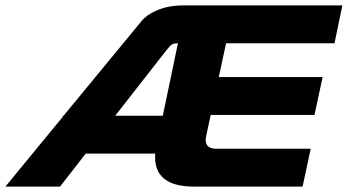

<svg xmlns="http://www.w3.org/2000/svg" viewBox="-24 -690 1286 710"><path d="M501 -614 211 -262H209L208 -258L-4 0H198L293 -122H550C544 -39 594 0 693 0H1095L1125 -140H775C744 -140 732 -157 738 -185L755 -265H1139L1169 -405H785L812 -530H1213L1242 -670H652C573 -670 521 -638 501 -614ZM402 -262 596 -510C608 -525 615 -530 634 -530L578 -262Z"/></svg>

Font: LT Wave Black
Style: Italic
Weight: 900
Designer: Daniel Lyons
Version: Version 2.5 (Glyphs App)